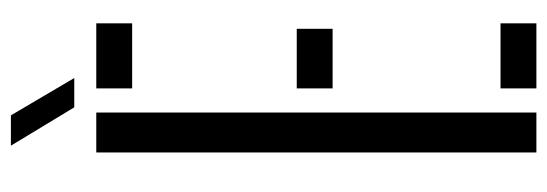

<svg xmlns="http://www.w3.org/2000/svg" viewBox="-343 -652 995 349"><g transform="rotate(-90 154.5 -477.5)"><path d="M51.9 0V-800H124.4V0ZM168.3 0V-65.2H286.6V0ZM168.3 -370.4V-435.6H276.6V-370.4ZM168.3 -734.8V-800H286.6V-734.8ZM133.9 -840 64.2 -955.2H119.3L187.2 -840Z"/></g></svg>

Font: Big Shoulders Stencil Display SC Thin
Style: Regular
Weight: 100
Designer: Patric King
Foundry: XO Type Co
Version: Version 2.001